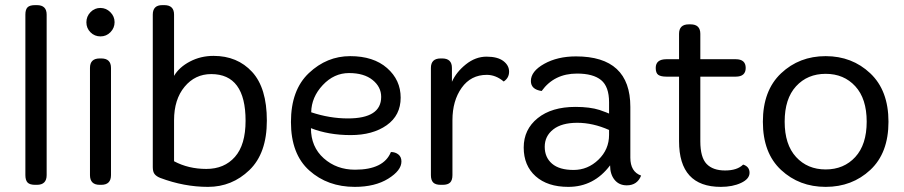

<svg xmlns="http://www.w3.org/2000/svg" viewBox="-20 -721 3528 749"><path d="M117 -701H124Q162 -701 162 -664V-38Q162 0 124 0H117Q96 0 87.5 -9Q79 -18 79 -38V-664Q79 -684 87.5 -692.5Q96 -701 117 -701Z M369 -493H375Q413 -493 413 -456V-38Q413 0 375 0H369Q331 0 331 -38V-456Q331 -493 369 -493ZM317 -634Q317 -657 333 -673.5Q349 -690 371.5 -690Q394 -690 410.5 -673.5Q427 -657 427 -634.5Q427 -612 411 -595.5Q395 -579 372 -579Q349 -579 333 -595Q317 -611 317 -634Z M613 -701H621Q659 -701 659 -664V-425Q679 -459 721 -481Q763 -503 813 -503Q906 -503 963.5 -440.5Q1021 -378 1021 -250.5Q1021 -123 953 -57.5Q885 8 791.5 8Q698 8 605 -27Q590 -33 583 -42Q576 -51 576 -69V-664Q576 -701 613 -701ZM804 -432Q741 -432 700 -382.5Q659 -333 659 -252V-92Q715 -62 785 -62Q855 -62 896.5 -109Q938 -156 938 -250Q938 -432 804 -432Z M1193 -221Q1193 -148 1243 -103.5Q1293 -59 1365 -59Q1477 -59 1505 -128Q1522 -128 1534 -118.5Q1546 -109 1546 -91Q1546 -56 1494.5 -24Q1443 8 1364 8Q1258 8 1186.5 -56Q1115 -120 1115 -245Q1115 -370 1185 -436Q1255 -502 1346 -502Q1437 -502 1490 -455.5Q1543 -409 1543 -340Q1543 -271 1488.5 -232.5Q1434 -194 1348 -194Q1262 -194 1193 -221ZM1194 -283Q1266 -259 1337 -259Q1467 -259 1467 -343Q1467 -382 1433.5 -409Q1400 -436 1341.5 -436Q1283 -436 1239 -389Q1195 -342 1194 -283Z M1699 -493H1705Q1743 -493 1743 -456V-402Q1760 -440 1797.5 -470Q1835 -500 1878 -500Q1921 -500 1943.5 -483Q1966 -466 1966 -441.5Q1966 -417 1945 -403Q1914 -429 1879 -429Q1817 -429 1781 -378.5Q1745 -328 1745 -252V-38Q1745 -18 1736 -9Q1727 0 1707 0H1699Q1679 0 1670 -9Q1661 -18 1661 -38V-456Q1661 -493 1699 -493Z M2227 -501Q2439 -501 2439 -304V-106Q2439 -51 2481 -36Q2466 2 2425 2Q2395 2 2377.5 -19.5Q2360 -41 2360 -76Q2297 8 2197 8Q2116 8 2069.5 -33.5Q2023 -75 2023 -145.5Q2023 -216 2077.5 -260Q2132 -304 2225 -304Q2281 -304 2319 -292Q2350 -281 2356 -278V-322Q2356 -383 2325 -408.5Q2294 -434 2231 -434Q2142 -434 2093 -366Q2051 -372 2051 -405Q2051 -443 2103 -472Q2155 -501 2227 -501ZM2356 -214Q2293 -242 2232 -242Q2171 -242 2138 -216Q2105 -190 2105 -148.5Q2105 -107 2133.5 -82.5Q2162 -58 2217.5 -58Q2273 -58 2314.5 -98Q2356 -138 2356 -195Z M2667 -626H2674Q2712 -626 2712 -589V-490H2850Q2889 -490 2889 -456Q2889 -422 2850 -422H2712V-170Q2712 -107 2736.5 -81.5Q2761 -56 2808.5 -56Q2856 -56 2879 -79Q2904 -71 2904 -47Q2904 -23 2871 -7.5Q2838 8 2792 8Q2629 8 2629 -170V-422H2580Q2558 -422 2548 -429Q2538 -436 2538 -456Q2538 -490 2580 -490H2629V-589Q2629 -626 2667 -626Z M3027 -435Q3098 -502 3201 -502Q3304 -502 3375 -435Q3446 -368 3446 -246Q3446 -124 3375 -58Q3304 8 3201 8Q3098 8 3027 -58Q2956 -124 2956 -246Q2956 -368 3027 -435ZM3316.5 -384.5Q3272 -433 3201 -433Q3130 -433 3085.5 -384.5Q3041 -336 3041 -246.5Q3041 -157 3085.5 -108.5Q3130 -60 3201 -60Q3272 -60 3316.5 -108.5Q3361 -157 3361 -246.5Q3361 -336 3316.5 -384.5Z"/></svg>

Font: Merge One
Style: Regular
Weight: 400
Designer: Kosal Sen
Foundry: Philatype
Version: Version 1.001